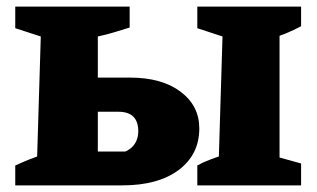

<svg xmlns="http://www.w3.org/2000/svg" viewBox="-20 -559 957 579"><path d="M26 0V-60Q42 -67 54.5 -72.5Q67 -78 92 -87L103 -449L26 -474V-539H371V-476Q348 -469 325.5 -462Q303 -455 275 -449V-325H372Q468 -325 524.5 -282.5Q581 -240 581 -172Q581 -93 519 -46.5Q457 0 349 0ZM575 0V-60Q591 -69 610.5 -76.5Q630 -84 640 -87L651 -449L575 -474V-539H888V-480Q873 -472 856.5 -464.5Q840 -457 823 -451V-84L888 -66V0ZM275 -102H358Q378 -111 387.5 -127Q397 -143 397 -163Q397 -222 337 -222H275Z"/></svg>

Font: Piazzolla SC ExtraBold
Style: Regular
Weight: 800
Designer: Juan Pablo del Peral
Foundry: Huerta Tipografica
Version: Version 1.330